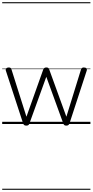

<svg xmlns="http://www.w3.org/2000/svg" viewBox="-20 -1130 844 1750"><path d="M220 15Q206 15 200 9.5Q194 4 191 -4L34 -484Q29 -496 36 -505.5Q43 -515 60 -515Q71 -515 77 -510.5Q83 -506 85 -496L221 -66L374 -496Q378 -506 384.5 -510.5Q391 -515 403 -515Q414 -515 420 -510.5Q426 -506 429 -496L585 -66L718 -496Q721 -506 727 -510.5Q733 -515 744 -515Q762 -515 768.5 -506Q775 -497 769 -482L613 -4Q610 4 603.5 9.5Q597 15 584 15Q571 15 565.5 9.5Q560 4 557 -4L402 -430L248 -4Q246 4 239.5 9.5Q233 15 220 15ZM0 590H804V600H0ZM0 -20H804V0H0ZM0 -505H804V-500H0ZM0 -1110H804V-1100H0Z"/></svg>

Font: Playwrite FR Moderne Guides
Style: Regular
Weight: 400
Designer: Veronika Burian, José Scaglione
Foundry: TypeTogether
Version: Version 1.003